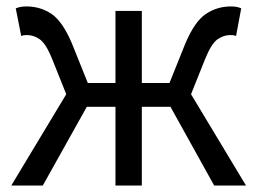

<svg xmlns="http://www.w3.org/2000/svg" viewBox="-20 -577 800 597"><path d="M15 0 186 -284 142 -394Q123 -441 104 -454.5Q85 -468 64 -468Q58 -468 54.5 -467.5Q51 -467 46 -465L29 -551Q43 -557 62 -557Q106 -557 140.5 -533.5Q175 -510 204 -441L253 -319H339V-543H421V-319H507L556 -441Q585 -510 620 -533.5Q655 -557 698 -557Q718 -557 730 -551L714 -465Q709 -467 705.5 -467.5Q702 -468 696 -468Q675 -468 656 -454.5Q637 -441 618 -394L574 -284L745 0H646L510 -245H421V0H339V-245H250L113 0Z"/></svg>

Font: Chocolate Classical Sans
Style: Regular
Weight: 400
Designer: 田海東、宇文滿月
Foundry: Moonlit Owen
Version: Version 1.001